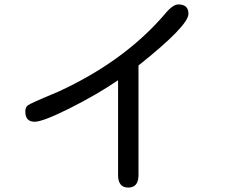

<svg xmlns="http://www.w3.org/2000/svg" viewBox="-20 -766 1040 863"><path d="M602.5 -471.7V20.5Q602.5 77.1 556.6 77.1Q510.7 77.1 510.7 20.5V-405.3Q414.1 -339.8 293.5 -279.3Q172.9 -218.8 135.7 -218.8Q93.8 -218.8 93.8 -264.6Q93.8 -283.2 104.5 -292Q114.3 -300.8 241.2 -353.5Q537.1 -489.3 718.8 -700.2Q755.9 -746.1 781.2 -746.1Q827.1 -746.1 827.1 -704.1Q827.1 -650.4 602.5 -471.7Z"/></svg>

Font: jf-openhuninn-1.0
Style: Regular
Weight: 400
Designer: [Kosugi Maru]
      Designed by Motoya company      

      [Varela Round]
      Joe Prince(Latin component); Avraham Co
Foundry: justfont CO.,LTD.
Version: 1.0